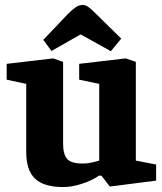

<svg xmlns="http://www.w3.org/2000/svg" viewBox="-20 -743 655 776"><path d="M236 13Q157 13 121.5 -21Q86 -55 86 -129V-404L7 -421V-485L195 -507L235 -493V-163Q235 -120 251 -101Q267 -82 315 -82Q334 -82 353 -86.5Q372 -91 381 -94V-404L300 -421V-485L488 -507L529 -493V-94L611 -78V-13L424 11L390 -33H380Q351 -13 310.5 0Q270 13 236 13ZM428 -536 306 -604 188 -537 155 -582 254 -686Q268 -700 283 -711.5Q298 -723 314 -723Q326 -723 338 -714Q350 -705 361 -694L470 -587Z"/></svg>

Font: Faustina Light ExtraBold
Style: Regular
Weight: 800
Version: Version 1.200